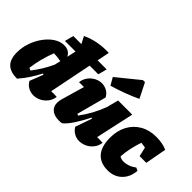

<svg xmlns="http://www.w3.org/2000/svg" viewBox="-85 -1243 1718 1718"><g transform="rotate(45 774.5 -383.5)"><path d="M489 -752H490V-751ZM164 7Q82 7 39.5 -32.5Q-3 -72 -3 -159Q-3 -223 18.5 -284.5Q40 -346 76.5 -395.5Q113 -445 158.5 -474.5Q204 -504 252 -504Q318 -504 344 -450L373 -580L318 -687Q380 -716 446 -728Q512 -740 582 -737L460 -130Q494 -132 531 -129Q525 -86 500.5 -55Q476 -24 442 -7.5Q408 9 372 9Q338 9 307.5 -7.5Q277 -24 257 -58L307 -186L296 -190Q270 -139 237.5 -89.5Q205 -40 164 7ZM174 -141Q186 -134 198 -130Q232 -174 261 -221Q290 -268 314 -320L328 -378Q285 -387 238 -388Q191 -269 174 -141ZM251 -619.4H673L651 -535.4H229Z M837 -58 892 -215 882 -218Q844 -141 804 -81Q764 -21 731 4Q712 7 694 7Q636 7 603 -20Q570 -47 570 -95Q570 -119 577 -143L641 -364Q610 -363 578 -364Q585 -408 608.5 -438.5Q632 -469 664.5 -485.5Q697 -502 731 -502Q764 -502 794.5 -486Q825 -470 844 -435L769 -153Q776 -149 784 -146Q824 -200 855.5 -257Q887 -314 913 -383L942 -495H1121L1041 -130Q1075 -132 1112 -129Q1106 -86 1081.5 -55Q1057 -24 1022.5 -7.5Q988 9 952 9Q918 9 887.5 -7.5Q857 -24 837 -58ZM800 -540 760 -610 970 -781H996L1067 -640Q1001 -609 934.5 -584.5Q868 -560 800 -540Z M1318 14Q1224 14 1175 -42.5Q1126 -99 1126 -208Q1126 -298 1162 -365Q1198 -432 1263 -469.5Q1328 -507 1414 -507Q1452 -507 1488 -500.5Q1524 -494 1552 -481L1515 -279H1430L1410 -367Q1385 -372 1357 -375Q1339 -324 1326.5 -266Q1314 -208 1311 -157Q1333 -142 1364 -142Q1391 -142 1422 -153Q1453 -164 1482 -186L1510 -172Q1503 -87 1450.5 -36.5Q1398 14 1318 14Z"/></g></svg>

Font: Piazzolla Black
Style: Italic
Weight: 900
Italic angle: -11.3°
Designer: Juan Pablo del Peral
Foundry: Huerta Tipografica
Version: Version 1.330